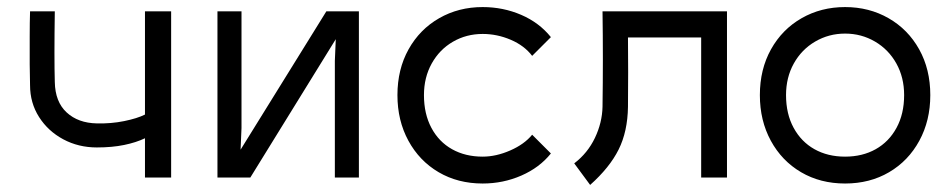

<svg xmlns="http://www.w3.org/2000/svg" viewBox="-20 -502 2690 543"><path d="M464 0H390V-111Q365 -99 331 -92Q297 -85 254 -85Q202 -85 159 -108Q116 -131 90.5 -171Q65 -211 65 -261L64 -320Q64 -360 64 -399.5Q64 -439 65 -470H135Q133 -337 135 -270Q136 -214 168.5 -184Q201 -154 254 -153Q294 -152 331 -159.5Q368 -167 390 -178V-470H464Z M995 0H927V-330L931 -424L948 -421L688 0H595V-470H663V-140L659 -46L642 -49L903 -470H995Z M1345 17Q1275 17 1220.5 -15Q1166 -47 1135 -104Q1104 -161 1104 -233Q1104 -306 1135.5 -362.5Q1167 -419 1222 -450.5Q1277 -482 1345 -482Q1403 -482 1454 -460Q1505 -438 1538 -397L1485 -344Q1463 -373 1424.5 -389.5Q1386 -406 1345 -406Q1299 -406 1261 -384Q1223 -362 1201 -322.5Q1179 -283 1179 -233Q1179 -180 1200 -140.5Q1221 -101 1258.5 -80Q1296 -59 1345 -59Q1383 -59 1423 -76.5Q1463 -94 1485 -121L1538 -68Q1506 -28 1454.5 -5.5Q1403 17 1345 17Z M1756 -200Q1755 -130 1729.5 -79Q1704 -28 1649 21L1604 -40Q1642 -69 1662.5 -112Q1683 -155 1684 -200Q1686 -335 1684 -470H2036V0H1963V-396H1756Q1757 -298 1756 -200Z M2203 -233Q2203 -180 2224.5 -140.5Q2246 -101 2283.5 -80Q2321 -59 2370 -59Q2419 -59 2456.5 -80Q2494 -101 2515.5 -140.5Q2537 -180 2537 -233Q2537 -283 2515 -322.5Q2493 -362 2454.5 -384.5Q2416 -407 2370 -407Q2324 -407 2285.5 -384.5Q2247 -362 2225 -322.5Q2203 -283 2203 -233ZM2129 -233Q2129 -306 2160.5 -362.5Q2192 -419 2247 -450.5Q2302 -482 2370 -482Q2438 -482 2493 -450.5Q2548 -419 2579.5 -362.5Q2611 -306 2611 -233Q2611 -161 2580 -104Q2549 -47 2494.5 -15Q2440 17 2370 17Q2300 17 2245.5 -15Q2191 -47 2160 -104Q2129 -161 2129 -233Z"/></svg>

Font: Kreadon
Style: Regular
Weight: 400
Designer: kohakuno
Foundry: StudioGnu
Version: Version 1.000;Glyphs 3.1.2 (3151)